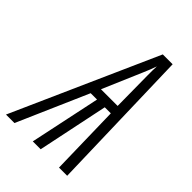

<svg xmlns="http://www.w3.org/2000/svg" viewBox="-279 -806 896 896"><g transform="rotate(45 168.5 -358.0)"><path d="M-67 0 252 -716H317L337 0H283L275 -350H235L162 0H110L184 -350H142L-11 0ZM163 -397H273L271 -595Q271 -613 271 -628Q271 -643 272 -657Q266 -639 261.5 -628Q257 -617 247 -593Z"/></g></svg>

Font: Noto Sans ExtraCondensed Light
Style: Italic
Weight: 300
Width: 2
Italic angle: -12°
Designer: Monotype Design Team
Foundry: Monotype Imaging Inc.
Version: Version 2.013; ttfautohint (v1.8.4.7-5d5b)